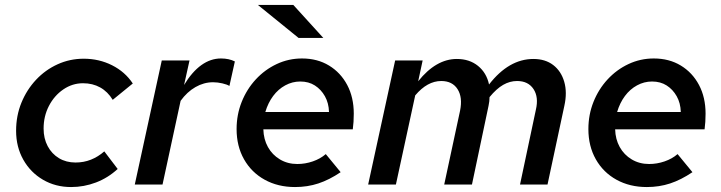

<svg xmlns="http://www.w3.org/2000/svg" viewBox="-20 -745 2912 775"><path d="M267 10Q204 10 153.5 -19.5Q103 -49 74 -100.5Q45 -152 45 -217Q45 -278 66.5 -330.5Q88 -383 125.5 -423Q163 -463 212.5 -485.5Q262 -508 318 -508Q380 -508 432.5 -481.5Q485 -455 516 -408L435 -342Q415 -375 384.5 -392Q354 -409 315 -409Q272 -409 235.5 -384Q199 -359 177.5 -317.5Q156 -276 156 -226Q156 -186 172.5 -155Q189 -124 218 -106.5Q247 -89 285 -89Q318 -89 347 -100.5Q376 -112 401 -134L455 -63Q416 -27 367.5 -8.5Q319 10 267 10Z M524 0 633 -501H745L723 -402Q755 -455 792.5 -482Q830 -509 872 -509Q904 -509 928 -497L906 -398Q897 -404 877.5 -408.5Q858 -413 840 -413Q803 -413 769 -393.5Q735 -374 709 -338L636 0Z M1171 10Q1102 10 1048.5 -19.5Q995 -49 965 -102Q935 -155 935 -224Q935 -282 955.5 -333.5Q976 -385 1012.5 -424.5Q1049 -464 1097 -486.5Q1145 -509 1199 -509Q1261 -509 1308 -480.5Q1355 -452 1381.5 -402Q1408 -352 1408 -286Q1408 -269 1407 -253.5Q1406 -238 1404 -223H1043Q1044 -183 1061.5 -151.5Q1079 -120 1110 -101.5Q1141 -83 1180 -83Q1212 -83 1242.5 -93.5Q1273 -104 1295 -123L1355 -50Q1309 -19 1265 -4.5Q1221 10 1171 10ZM1051 -293H1308Q1307 -329 1291.5 -356.5Q1276 -384 1251 -400Q1226 -416 1192 -416Q1160 -416 1131.5 -400.5Q1103 -385 1082.5 -357.5Q1062 -330 1051 -293ZM1185 -592 1021 -725H1164L1285 -592Z M1466 0 1575 -501H1686L1668 -417Q1704 -462 1743 -484.5Q1782 -507 1824 -507Q1875 -507 1909.5 -479Q1944 -451 1954 -404Q2034 -507 2133 -507Q2181 -507 2213 -482.5Q2245 -458 2257.5 -415Q2270 -372 2258 -318L2190 0H2079L2143 -302Q2155 -353 2133.5 -385.5Q2112 -418 2067 -418Q2038 -418 2011 -402.5Q1984 -387 1956 -353Q1956 -345 1955 -336Q1954 -327 1952 -318L1885 0H1773L1837 -298Q1848 -352 1827 -385Q1806 -418 1761 -418Q1705 -418 1656 -360L1578 0Z M2591 10Q2522 10 2468.5 -19.5Q2415 -49 2385 -102Q2355 -155 2355 -224Q2355 -282 2375.5 -333.5Q2396 -385 2432.5 -424.5Q2469 -464 2517 -486.5Q2565 -509 2619 -509Q2681 -509 2728 -480.5Q2775 -452 2801.5 -402Q2828 -352 2828 -286Q2828 -269 2827 -253.5Q2826 -238 2824 -223H2463Q2464 -183 2481.5 -151.5Q2499 -120 2530 -101.5Q2561 -83 2600 -83Q2632 -83 2662.5 -93.5Q2693 -104 2715 -123L2775 -50Q2729 -19 2685 -4.5Q2641 10 2591 10ZM2471 -293H2728Q2727 -329 2711.5 -356.5Q2696 -384 2671 -400Q2646 -416 2612 -416Q2580 -416 2551.5 -400.5Q2523 -385 2502.5 -357.5Q2482 -330 2471 -293Z"/></svg>

Font: Red Hat Text SemiBold
Style: Italic
Weight: 600
Italic angle: -12°
Designer: Pentagram, MCKL
Foundry: Pentagram, MCKL
Version: Version 1.023